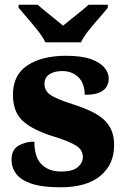

<svg xmlns="http://www.w3.org/2000/svg" viewBox="-20 -786 532 816"><path d="M237 10Q159 10 113.5 -5.5Q68 -21 48.5 -47.5Q29 -74 29 -107Q29 -149 58 -166.5Q87 -184 126 -184Q126 -118 156.5 -87.5Q187 -57 240 -57Q289 -57 310.5 -75.5Q332 -94 332 -119Q332 -149 303.5 -167Q275 -185 211 -205Q122 -232 78.5 -270.5Q35 -309 35 -383Q35 -468 97 -508.5Q159 -549 261 -549Q326 -549 365.5 -535Q405 -521 423.5 -499Q442 -477 442 -453Q442 -419 417.5 -401Q393 -383 340 -383Q340 -432 313 -458Q286 -484 245 -484Q210 -484 189.5 -470Q169 -456 169 -430Q169 -400 194.5 -382.5Q220 -365 289 -343Q343 -326 382.5 -305Q422 -284 443.5 -251.5Q465 -219 465 -169Q465 -87 406.5 -38.5Q348 10 237 10ZM173 -606Q162 -629 141 -655.5Q120 -682 97.5 -708Q75 -734 59 -753V-766H140Q152 -755 172 -739Q192 -723 212.5 -706Q233 -689 248 -677Q263 -689 284 -706Q305 -723 325 -739Q345 -755 357 -766H438V-753Q423 -734 400 -708Q377 -682 356 -655.5Q335 -629 324 -606Z"/></svg>

Font: Noto Serif Sinhala ExtraBold
Style: Regular
Weight: 800
Designer: Jelle Bosma - Monotype Design Team
Foundry: Monotype Imaging Inc.
Version: Version 2.007; ttfautohint (v1.8.4.7-5d5b)